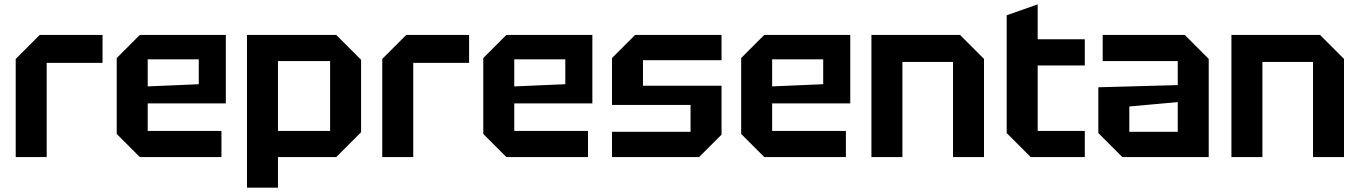

<svg xmlns="http://www.w3.org/2000/svg" viewBox="-20 -720 6232 880"><path d="M52 0V-450L162 -560H450V-432H194V0Z M515 -106V-454L621 -560H1015V-246H657V-120H995V0H621ZM657 -324 891 -334V-448H657Z M1112 140V-560H1521L1635 -446V-114L1521 0H1254V140ZM1493 -440H1254V-120H1493Z M1732 0V-450L1842 -560H2130V-432H1874V0Z M2195 -106V-454L2301 -560H2695V-246H2337V-120H2675V0H2301ZM2337 -324 2571 -334V-448H2337Z M2785 0V-116H3145V-239H2785V-454L2891 -560H3287V-444H2927V-327H3287V-103L3184 0Z M3377 -106V-454L3483 -560H3877V-246H3519V-120H3857V0H3483ZM3519 -324 3753 -334V-448H3519Z M3974 0V-560H4380L4490 -450V0H4348V-436H4116V0Z M4594 -650 4736 -700V-540H4952V-420H4736V-120H4952V0H4704L4594 -110Z M5014 -110V-320L5378 -330V-440H5034V-560H5410L5520 -450V0H5124ZM5156 -232V-116H5378V-252Z M5624 0V-560H6030L6140 -450V0H5998V-436H5766V0Z"/></svg>

Font: Tektur SemiBold
Style: Regular
Weight: 600
Designer: Adam Jagosz
Foundry: Adam Jagosz
Version: Version 1.005;gftools[0.9.30]